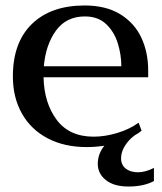

<svg xmlns="http://www.w3.org/2000/svg" viewBox="-20 -527 591 701"><path d="M542 86V134Q505 154 449 154Q396 154 366.5 130.5Q337 107 337 71Q337 35 361 5Q328 10 297 10Q215 10 154 -22Q93 -54 60 -112.5Q27 -171 27 -248Q27 -372 96.5 -439.5Q166 -507 289 -507Q367 -507 419 -475Q471 -443 496 -389.5Q521 -336 521 -270V-245H139Q141 -151 187 -89.5Q233 -28 322 -28Q363 -28 408 -41.5Q453 -55 486 -79L497 -50Q487 -41 472 -33Q450 -17 436 5.5Q422 28 422 51Q422 75 439 88.5Q456 102 484 102Q511 102 542 86ZM140 -285H423Q423 -327 410 -369Q397 -411 367.5 -439Q338 -467 290 -467Q222 -467 184.5 -415.5Q147 -364 140 -285Z"/></svg>

Font: Trirong Medium
Style: Regular
Weight: 500
Designer: Katatrad Team
Foundry: CadsonDemak
Version: Version 1.001